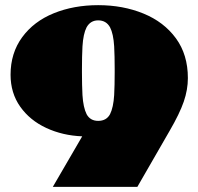

<svg xmlns="http://www.w3.org/2000/svg" viewBox="-20 -725 770 745"><path d="M299 -196Q223 -199 159.5 -228.5Q96 -258 58.5 -311Q21 -364 21 -435Q21 -519 66 -580.5Q111 -642 188.5 -673.5Q266 -705 361 -705Q457 -705 536.5 -672.5Q616 -640 662.5 -576.5Q709 -513 709 -422Q709 -377 693 -330.5Q677 -284 638 -217L513 0H185ZM407 -282Q420 -308 423 -356Q425 -394 425 -444V-458Q425 -507 423 -545Q420 -594 407 -619Q392 -646 361 -646Q331 -646 316 -619Q303 -594 300 -545Q298 -507 298 -458V-444Q298 -394 300 -356Q303 -308 316 -282Q330 -256 361 -256Q393 -256 407 -282Z"/></svg>

Font: Notable
Style: Regular
Weight: 400
Designer: Multiple Designers
Foundry: Google, Inc.
Version: Version 1.100